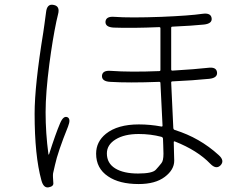

<svg xmlns="http://www.w3.org/2000/svg" viewBox="-20 -772 1040 821"><path d="M188 29Q166 33 157 -1Q128 -106 128 -286Q128 -406 165 -633Q168 -650 170 -668L177 -720Q181 -757 209 -751Q238 -746 228 -710Q225 -697 221 -680Q205 -604 191 -498Q175 -374 175 -292Q175 -203 187 -113Q188 -108 190 -113Q218 -201 237 -245Q251 -278 268 -271Q284 -264 271 -231Q227 -122 215 -66Q211 -49 207 -31Q206 -24 206.5 -14.5Q207 -5 208 10Q210 25 188 29ZM573 15Q490 15 442 -18Q391 -52 391 -115Q391 -166 433 -200Q483 -240 574 -240Q622 -240 670 -231Q675 -230 675 -235L666 -417Q666 -422 661 -422Q530 -417 451 -422Q415 -424 416 -448Q418 -472 454 -469Q537 -463 661 -468Q666 -468 666 -473V-651Q666 -656 661 -656Q544 -651 466 -654Q430 -656 431 -679Q433 -703 469 -700Q535 -695 671 -700Q791 -705 846 -713Q882 -718 885 -694Q888 -671 852 -667Q804 -662 717 -658Q712 -658 712 -653V-475Q712 -470 717 -470Q817 -476 869 -482Q905 -487 908 -463Q911 -439 875 -435Q806 -428 717 -424Q712 -424 712 -419L721 -226Q721 -218 728 -216Q834 -183 915 -109Q942 -85 923 -65Q904 -46 879 -72Q824 -129 728 -167Q723 -169 723 -164L724 -121Q725 -103 725 -85Q725 -46 684.5 -15.5Q644 15 573 15ZM647 -47Q659 -60 670 -74Q679 -84 679 -115Q679 -133 678 -151L677 -178Q677 -185 670 -187Q624 -199 573 -199Q512 -199 474.5 -176Q437 -153 437 -116Q437 -74 472.5 -52Q508 -30 570.5 -30Q633 -30 647 -47Z"/></svg>

Font: Resource Han Rounded KR Light
Style: Regular
Weight: 300
Designer: Cyano Hao (round all glyphs); Ryoko NISHIZUKA 西塚涼子 (kana, bopomofo & ideographs); Paul D. Hunt (Latin, Greek & Cyrillic)
Foundry: Cyano Hao
Version: 0.990